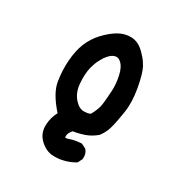

<svg xmlns="http://www.w3.org/2000/svg" viewBox="-150 -593 800 846"><g transform="rotate(30 250.0 -170.5)"><path d="M231.4 140.6Q196.8 136.2 168.9 108.4Q140.6 80.1 142.6 37.1Q144.5 0 161.6 -31.2Q101.6 -98.1 92.8 -151.9Q84 -205.6 87.9 -256.8Q91.8 -308.1 106.9 -346.2Q122.6 -385.3 151.9 -417Q181.2 -448.2 210.9 -465.8Q241.7 -484.4 276.4 -483.4Q311.5 -482.4 341.8 -452.6Q351.1 -443.4 359.1 -434.3Q367.2 -425.3 373.5 -415.8Q379.9 -406.2 384.8 -397Q398.9 -369.6 411.1 -303.7Q422.9 -237.3 415 -185.1Q411.1 -159.7 407.2 -138.9Q403.3 -118.2 398.9 -102.1Q396.5 -91.3 392.3 -80.8Q388.2 -70.3 382.6 -60.5Q377 -50.8 370.1 -42L369.6 -41L368.7 -40.5Q343.8 -19.5 314.9 -9.3Q306.2 -6.3 296.9 -3.7Q287.6 -1 278.1 1Q268.6 2.9 258.8 4.4Q243.7 22 243.2 35.2Q243.2 38.1 243.4 40.3Q243.7 42.5 243.9 43.7Q244.1 44.9 244.1 44.9Q246.1 45.4 249 45.2Q252 44.9 256.6 43.7Q261.2 42.5 266.6 40.5Q286.1 33.2 318.8 31.2H321.3L323.7 32.2L343.3 42L345.2 43L346.2 44.4Q360.8 61 358.4 86.9V88.9L357.4 90.3L347.7 109.9L346.2 112.3L343.8 113.8Q319.3 128.4 291 135.3Q276.9 139.2 262 140.4Q247.1 141.6 231.9 140.6ZM290 -103Q310.1 -137.7 313.5 -167Q317.4 -199.2 319.3 -236.8Q321.3 -273.4 312.5 -311.5Q304.7 -347.7 287.1 -364.7Q278.8 -372.6 270.8 -375Q262.7 -377.4 253.9 -375Q234.4 -369.6 214.8 -341.3Q208.5 -331.1 202.9 -320.6Q197.3 -310.1 193.1 -298.6Q189 -287.1 186 -275.4Q177.7 -238.8 181.6 -193.4Q183.6 -171.4 190.7 -153.6Q197.8 -135.7 210.4 -121.6Q234.4 -94.7 259.3 -96.2Q282.7 -97.2 290 -103Z"/></g></svg>

Font: NaikaiFont
Style: Bold
Weight: 700
Version: Version 1.89